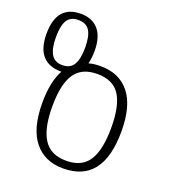

<svg xmlns="http://www.w3.org/2000/svg" viewBox="-160 -863 868 976"><g transform="rotate(20 274.5 -375.0)"><path d="M80 -268Q80 -381 117 -449Q-20 -449 -20 -605Q-20 -760 111 -760Q172 -760 206 -721Q240 -682 240 -605Q240 -570 232 -536Q257 -544 296 -544Q397 -544 452.5 -475Q508 -406 508 -268Q508 10 293 10Q192 10 136 -60Q80 -130 80 -268ZM189 -605Q189 -667 170.5 -696.5Q152 -726 109 -726Q67 -726 49 -696.5Q31 -667 31 -605Q31 -544 49.5 -513Q68 -482 110 -482Q152 -482 170.5 -513Q189 -544 189 -605ZM453 -268Q453 -387 416 -444Q379 -501 294 -501Q209 -501 171.5 -444Q134 -387 134 -268Q134 -149 172 -90.5Q210 -32 294 -32Q379 -32 416 -90.5Q453 -149 453 -268Z"/></g></svg>

Font: Noto Serif Georgian Light
Style: Regular
Weight: 300
Designer: Monotype Design team
Foundry: Monotype Imaging Inc.
Version: Version 1.000